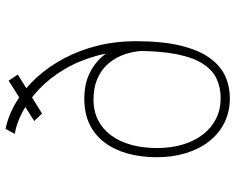

<svg xmlns="http://www.w3.org/2000/svg" viewBox="-98 -737 846 690"><g transform="rotate(-90 325.0 -392.0)"><path d="M317 11Q268.5 11 229.2 -8.5Q190 -28 162.2 -63.2Q134.5 -98.5 119.8 -146.5Q105 -194.5 105 -251Q105 -308.5 118.2 -356.2Q131.5 -404 157.8 -439Q184 -474 223.2 -493Q262.5 -512 315 -512Q366.5 -512 404.2 -494.2Q442 -476.5 467 -447.5Q492 -418.5 504.2 -383.5Q516.5 -348.5 516.5 -314L488 -282.5Q488 -326 476.5 -362Q465 -398 442.8 -424.2Q420.5 -450.5 387.8 -464.8Q355 -479 312 -479Q271.5 -479 239.2 -463Q207 -447 184.5 -417Q162 -387 150 -345Q138 -303 138 -251Q138 -199.5 150.8 -157.5Q163.5 -115.5 187 -85.2Q210.5 -55 243.5 -38.5Q276.5 -22 317 -22Q355.5 -22 386.8 -36.5Q418 -51 440.5 -85.5Q463 -120 475 -179.2Q487 -238.5 487 -328Q487 -405.5 468.8 -470.2Q450.5 -535 419.5 -586.2Q388.5 -637.5 349.5 -674.5Q310.5 -711.5 269 -733.5Q227.5 -755.5 189 -762L207 -795Q257.5 -784.5 304.2 -756Q351 -727.5 390.8 -684Q430.5 -640.5 460 -585Q489.5 -529.5 505.8 -464.5Q522 -399.5 522 -328Q522 -233 506.5 -168Q491 -103 463.2 -63.5Q435.5 -24 398.2 -6.5Q361 11 317 11ZM262 -664 235 -692 380 -784 402 -751Z"/></g></svg>

Font: Trispace Thin Thin
Style: Regular
Weight: 250
Version: Version 1.210